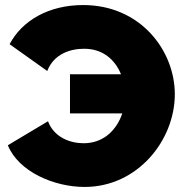

<svg xmlns="http://www.w3.org/2000/svg" viewBox="-20 -734 734 760"><path d="M315 6C525 6 672 -179 672 -361C672 -533 537 -714 309 -714C172 -714 67 -652 18 -559L167 -453C194 -522 260 -541 313 -541C389 -541 436 -496 459 -440H257V-285H464C441 -217 388 -167 311 -167C258 -167 194 -190 170 -254L11 -159C54 -54 194 6 315 6Z"/></svg>

Font: Raleway Black
Style: Regular
Weight: 900
Designer: Matt McInerney, Pablo Impallari, Rodrigo Fuenzalida
Foundry: Matt McInerney, Pablo Impallari, Rodrigo Fuenzalida
Version: Version 3.000g; ttfautohint (v1.5) -l 8 -r 28 -G 28 -x 14 -D